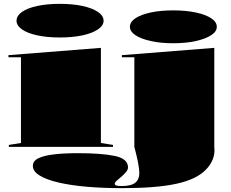

<svg xmlns="http://www.w3.org/2000/svg" viewBox="-20 -764 1202 999"><path d="M291 -569Q225 -569 174 -580Q123 -591 94.5 -611Q66 -631 66 -656Q66 -682 94.5 -702Q123 -722 174 -733Q225 -744 291 -744Q358 -744 409 -733Q460 -722 489.5 -702Q519 -682 519 -656Q519 -631 489.5 -611Q460 -591 409 -580Q358 -569 291 -569ZM26 0V-10L89 -20V-466H24V-477L505 -515V-20L568 -10V0ZM881 -539Q815 -539 764 -550.5Q713 -562 684.5 -581Q656 -600 656 -624Q656 -650 684.5 -669Q713 -688 764 -699Q815 -710 881 -710Q948 -710 999 -699Q1050 -688 1079 -669Q1108 -650 1108 -624Q1108 -600 1079 -581Q1050 -562 999 -550.5Q948 -539 881 -539ZM614 215Q519 215 435.5 208Q352 201 288 186.5Q224 172 187.5 150Q151 128 151 99Q151 73 180.5 59Q210 45 262.5 39Q315 33 384 33Q510 33 578 47.5Q646 62 646 107Q646 119 635.5 131.5Q625 144 611.5 155.5Q598 167 587.5 176Q577 185 577 193Q577 198 584.5 201Q592 204 612 204Q663 204 684 186.5Q705 169 705 136Q705 117 698.5 83Q692 49 679 0V-466H614V-477L1095 -515V0Q1099 35 1087 65Q1075 95 1051 119Q1003 169 898.5 192Q794 215 614 215Z"/></svg>

Font: Kalnia Expanded SemiBold
Style: Regular
Weight: 600
Width: 7
Designer: Frida Medrano
Foundry: Frida Medrano
Version: Version 1.105